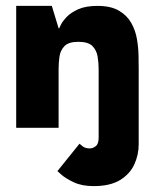

<svg xmlns="http://www.w3.org/2000/svg" viewBox="-20 -434 571 652"><path d="M298 198Q258 198 230.5 185Q203 172 189 159.5Q175 147 175 147L250 54Q250 54 259.5 62Q269 70 285 70Q295 70 305 62.5Q315 55 315 34V-9H451V56Q451 92 436 124.5Q421 157 387.5 177.5Q354 198 298 198ZM35 0V-414H156L179 -338H181Q181 -338 186.5 -349.5Q192 -361 206 -376Q220 -391 245.5 -402.5Q271 -414 311 -414Q356 -414 383.5 -398Q411 -382 425.5 -356.5Q440 -331 445 -301.5Q450 -272 450.5 -244.5Q451 -217 451 -198V0H315V-199Q315 -221 311.5 -242Q308 -263 294 -277.5Q280 -292 246 -292Q213 -292 199 -277.5Q185 -263 182 -242Q179 -221 179 -199V0Z"/></svg>

Font: Darker Grotesque Light Black
Style: Regular
Weight: 900
Version: Version 1.000;gftools[0.9.28]